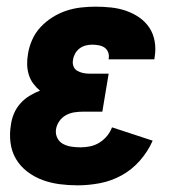

<svg xmlns="http://www.w3.org/2000/svg" viewBox="-20 -548 540 576"><path d="M213 8Q185 8 158.5 4.5Q132 1 107.5 -8Q83 -17 62 -33Q41 -49 28 -71Q15 -93 11.5 -120Q8 -147 13 -175Q15 -191 22 -207.5Q29 -224 41 -237.5Q53 -251 68.5 -260.5Q84 -270 100 -276Q89 -285 80 -297Q71 -309 66.5 -323.5Q62 -338 61.5 -354Q61 -370 64 -386Q67 -407 76.5 -428.5Q86 -450 102 -467Q118 -484 138 -496.5Q158 -509 179.5 -516Q201 -523 223 -525.5Q245 -528 267 -528Q290 -528 313.5 -525.5Q337 -523 358.5 -515.5Q380 -508 398 -495.5Q416 -483 428 -465Q440 -447 444 -424Q448 -401 444 -377L443 -370H306V-372Q308 -382 304.5 -391Q301 -400 294 -405Q287 -410 277 -412Q267 -414 257 -414Q247 -414 237 -411.5Q227 -409 218.5 -402.5Q210 -396 205 -386.5Q200 -377 199 -368Q197 -358 200.5 -349Q204 -340 212 -335.5Q220 -331 229 -329Q238 -327 248 -327H306L287 -213H229Q216 -213 203 -211Q190 -209 178 -202.5Q166 -196 158 -184.5Q150 -173 148 -160Q146 -146 152 -134Q158 -122 169.5 -116Q181 -110 194.5 -108Q208 -106 222 -106Q236 -106 250.5 -109Q265 -112 278 -120Q291 -128 301 -140Q311 -152 316 -166L438 -126Q424 -94 400 -66.5Q376 -39 345 -22Q314 -5 280 1.5Q246 8 213 8Z"/></svg>

Font: Iosevka Term Curly Heavy
Style: Italic
Weight: 900
Italic angle: -9°
Designer: Belleve Invis
Foundry: Belleve Invis
Version: Version 32.3.0